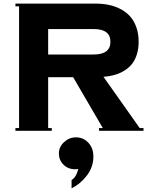

<svg xmlns="http://www.w3.org/2000/svg" viewBox="-20 -720 825 1057"><path d="M64.9 0V-15.1H85V-685.1H64.9V-700.2H504.9Q543.5 -700.2 577.6 -693.4Q611.8 -686.5 642.6 -670.7Q673.3 -654.8 695.3 -630.9Q717.3 -606.9 730.2 -571Q743.2 -535.2 743.2 -490.2Q743.2 -451.2 733.2 -419.7Q723.1 -388.2 705.8 -366.9Q688.5 -345.7 663.6 -330.6Q638.7 -315.4 610.8 -307.6Q583 -299.8 549.8 -296.9L749 -15.1H770V0H524.9V-15.1H545.9L382.8 -294.9H245.1V-15.1H265.1V0ZM495.1 -560.1H245.1V-419.9H495.1Q587.9 -419.9 587.9 -490.2Q587.9 -560.1 495.1 -560.1ZM304.2 125Q304.2 88.9 332.5 62.5Q360.8 36.1 397.9 36.1Q439 36.1 466.6 65.9Q494.1 95.7 494.1 141.1Q494.1 199.7 458.3 246.3Q422.4 293 374 316.9V271Q399.4 256.3 411.1 210Q403.3 211.9 394 211.9Q355.5 211.9 329.8 186.8Q304.2 161.6 304.2 125Z"/></svg>

Font: Copperplate CC
Style: Bold
Weight: 700
Designer: indestructible type*
Foundry: Cowboy Collective
Version: Version 1.000